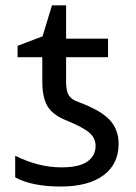

<svg xmlns="http://www.w3.org/2000/svg" viewBox="-20 -679 503 709"><path d="M136.2 -377.9V-467.8H44.9V-509.8L137.2 -544.9L171.9 -659.2H224.1V-536.1H378.9V-467.8H224.1V-376Q224.1 -342.3 234.4 -326.4Q244.6 -310.5 271 -301.8Q353.5 -271 385.7 -235.4Q418 -199.7 418 -147.9Q418 -72.8 361.8 -31.5Q305.7 9.8 204.1 9.8Q98.6 9.8 36.1 -23.9V-104Q122.1 -61 206.1 -61Q272.5 -61 302.7 -82.5Q333 -104 333 -140.1Q333 -169.4 308.8 -189.9Q284.7 -210.4 219.2 -236.8Q171.9 -256.8 154.1 -289.1Q136.2 -321.3 136.2 -377.9Z"/></svg>

Font: NotoSans
Style: Regular
Weight: 400
Designer: Monotype Design team
Foundry: Monotype Imaging Inc.
Version: Version 1.04; ttfautohint (v1.4.1)